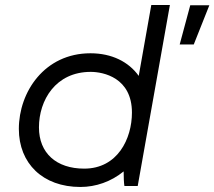

<svg xmlns="http://www.w3.org/2000/svg" viewBox="-20 -740 853 764"><path d="M475 0H528L656 -720H582L532 -438C492 -494 425 -528 340 -528C157 -528 55 -374 55 -227C55 -90 150 4 300 4C361 4 422 -17 472 -58C472 -34 473 -12 475 0ZM341 -454C391 -454 505 -431 505 -292C505 -188 448 -69 315 -69C204 -69 135 -131 135 -233C135 -341 201 -454 341 -454ZM695 -563H751L813 -719H737Z"/></svg>

Font: Fixel Display
Style: Italic
Weight: 400
Italic angle: -10°
Designer: AlfaBravo + MacPaw
Foundry: Kyrylo Tkachov, Marchela Mozhyna, Serhii Makarenko, Maria Weinstein, Zakhar Kryvoshyya
Version: Version 1.210;Glyphs 3.2 (3217)